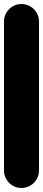

<svg xmlns="http://www.w3.org/2000/svg" viewBox="-20 -940 215 960"><path d="M0 -87.7H175V-832.7H0ZM87.7 -175Q63.7 -175 43.7 -163.2Q23.7 -151.3 11.8 -131.3Q0 -111.3 0 -87.7Q0 -63.7 11.8 -43.7Q23.7 -23.7 43.7 -11.8Q63.7 0 87.7 0Q111.3 0 131.3 -11.8Q151.3 -23.7 163.2 -43.7Q175 -63.7 175 -87.7Q175 -111.3 163.2 -131.3Q151.3 -151.3 131.3 -163.2Q111.3 -175 87.7 -175ZM87.7 -920Q63.7 -920 43.7 -908.2Q23.7 -896.3 11.8 -876.3Q0 -856.3 0 -832.7Q0 -808.7 11.8 -788.7Q23.7 -768.7 43.7 -756.8Q63.7 -745 87.7 -745Q111.3 -745 131.3 -756.8Q151.3 -768.7 163.2 -788.7Q175 -808.7 175 -832.7Q175 -856.3 163.2 -876.3Q151.3 -896.3 131.3 -908.2Q111.3 -920 87.7 -920Z"/></svg>

Font: Wavefont Thin
Style: Regular
Weight: 100
Monospace: yes
Version: Version 3.005;gftools[0.9.33]